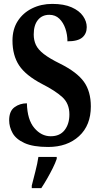

<svg xmlns="http://www.w3.org/2000/svg" viewBox="-20 -744 514 985"><path d="M227 10Q150 10 106 -10Q62 -30 44.5 -61.5Q27 -93 27 -127Q27 -174 54.5 -194Q82 -214 118 -214Q120 -130 156 -87.5Q192 -45 240 -45Q287 -45 311.5 -76.5Q336 -108 336 -157Q336 -213 299.5 -246Q263 -279 196 -313Q112 -357 78 -408.5Q44 -460 44 -536Q44 -594 71 -636Q98 -678 144.5 -701Q191 -724 248 -724Q308 -724 347.5 -706.5Q387 -689 406 -661.5Q425 -634 425 -605Q425 -571 402 -551.5Q379 -532 326 -532Q326 -566 315.5 -597Q305 -628 284.5 -648Q264 -668 233 -668Q196 -668 174.5 -641.5Q153 -615 153 -567Q153 -538 164 -514Q175 -490 204.5 -467Q234 -444 289 -417Q375 -374 410.5 -324.5Q446 -275 446 -198Q446 -101 385.5 -45.5Q325 10 227 10ZM143 208Q151 176 161.5 135.5Q172 95 177 61H271V71Q264 92 250.5 119Q237 146 221.5 173Q206 200 192 221H143Z"/></svg>

Font: Noto Serif Thai ExtraCondensed
Style: Bold
Weight: 700
Width: 2
Designer: Monotype Design Team
Foundry: Monotype Imaging Inc.
Version: Version 2.002; ttfautohint (v1.8.4.7-5d5b)